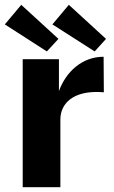

<svg xmlns="http://www.w3.org/2000/svg" viewBox="-30 -775 470 795"><path d="M220 0V-281C220 -341 267 -404 400 -393L399 -540C309 -540 243 -477 214 -398V-530H64V0ZM-10 -674 164 -562 212 -614 58 -755ZM187 -674 362 -562 409 -614 255 -755Z"/></svg>

Font: Cheyenne Sans
Style: Bold
Weight: 700
Designer: The Public Sans project authors (U.S. Web Design System), Libre Franklin designed by Pablo Impallari and Rodrigo Fuenzal
Foundry: The Cheyenne Sans Project Authors
Version: Version 2.007